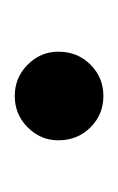

<svg xmlns="http://www.w3.org/2000/svg" viewBox="30 -180 160 260"><g transform="rotate(-90 110.0 -50.0)"><path d="M110 10Q85 10 67.5 -7.5Q50 -25 50 -51Q50 -75 67.5 -92.5Q85 -110 110 -110Q135 -110 152.5 -92.5Q170 -75 170 -51Q170 -25 152.5 -7.5Q135 10 110 10Z"/></g></svg>

Font: Winky Sans Light
Style: Regular
Weight: 300
Designer: Simon Atzbach
Foundry: typofactur
Version: Version 1.205